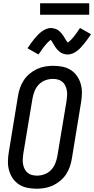

<svg xmlns="http://www.w3.org/2000/svg" viewBox="-20 -1145 576 1173"><path d="M205 8Q176 8 148 2.5Q120 -3 97 -17.5Q74 -32 58.5 -54.5Q43 -77 35.5 -103.5Q28 -130 28.5 -159Q29 -188 34 -217L90 -559Q94 -584 102.5 -608.5Q111 -633 125.5 -655Q140 -677 161 -694.5Q182 -712 205.5 -723Q229 -734 254.5 -738.5Q280 -743 304 -743Q334 -743 361.5 -737.5Q389 -732 412 -717.5Q435 -703 450.5 -680.5Q466 -658 473.5 -631.5Q481 -605 480.5 -576Q480 -547 475 -518L419 -176Q415 -151 406.5 -126.5Q398 -102 383.5 -80Q369 -58 348 -40.5Q327 -23 303.5 -12Q280 -1 254.5 3.5Q229 8 205 8ZM206 -72Q228 -72 251 -80Q274 -88 291 -105.5Q308 -123 317 -145Q326 -167 330 -189L387 -531Q389 -547 390 -563Q391 -579 388 -594Q385 -609 378.5 -622.5Q372 -636 360.5 -645.5Q349 -655 334 -659Q319 -663 303 -663Q281 -663 258 -655Q235 -647 218 -629.5Q201 -612 192 -590Q183 -568 179 -546L122 -204Q120 -188 119 -172Q118 -156 121 -141Q124 -126 130.5 -112.5Q137 -99 148.5 -89.5Q160 -80 175 -76Q190 -72 206 -72ZM215 -812 148 -850Q160 -868 170.5 -882.5Q181 -897 191 -909Q201 -921 210.5 -931Q220 -941 233 -951Q246 -961 261 -967.5Q276 -974 292 -974Q296 -974 301 -973Q306 -972 310.5 -971Q315 -970 319 -968.5Q323 -967 327.5 -965Q332 -963 335.5 -960.5Q339 -958 342 -955Q345 -952 348.5 -949Q352 -946 355 -942Q358 -938 361 -934.5Q364 -931 366 -927.5Q368 -924 370.5 -920.5Q373 -917 375 -913.5Q377 -910 380 -905Q383 -900 385.5 -896.5Q388 -893 389.5 -890.5Q391 -888 394 -885Q397 -887 399.5 -889Q402 -891 406 -894.5Q410 -898 412 -900Q414 -902 416 -904Q418 -906 420 -908.5Q422 -911 424.5 -913.5Q427 -916 429.5 -919Q432 -922 434.5 -925.5Q437 -929 439.5 -932.5Q442 -936 445 -939.5Q448 -943 450.5 -947Q453 -951 456 -955.5Q459 -960 462 -964.5Q465 -969 469 -974L536 -936Q524 -918 513.5 -903.5Q503 -889 493 -877Q483 -865 473.5 -854.5Q464 -844 451 -834Q438 -824 423 -818Q408 -812 392 -812Q387 -812 381.5 -813Q376 -814 371 -815.5Q366 -817 361 -819Q356 -821 351.5 -823.5Q347 -826 343.5 -829.5Q340 -833 336.5 -836Q333 -839 329 -843.5Q325 -848 322 -852Q319 -856 316.5 -860Q314 -864 311.5 -868Q309 -872 306 -877Q303 -882 300 -887Q297 -892 295 -895Q293 -898 290 -901Q286 -899 284 -897Q282 -895 278 -891.5Q274 -888 272 -886Q270 -884 268 -882Q266 -880 264 -877.5Q262 -875 259.5 -872Q257 -869 254.5 -866.5Q252 -864 249.5 -860.5Q247 -857 244.5 -853.5Q242 -850 239 -846.5Q236 -843 233.5 -838.5Q231 -834 228 -830Q225 -826 221.5 -821.5Q218 -817 215 -812ZM525 -1055H225V-1125H525Z"/></svg>

Font: Iosevka SS04 Medium
Style: Italic
Weight: 500
Italic angle: -9°
Monospace: yes
Designer: Belleve Invis
Foundry: Belleve Invis
Version: Version 19.0.0; ttfautohint (v1.8.4)